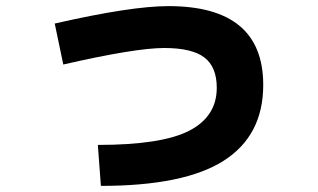

<svg xmlns="http://www.w3.org/2000/svg" viewBox="-20 -579 1040 628"><path d="M159 -502Q409 -559 531 -559Q841 -559 841 -301Q841 -136 712 -53.5Q583 29 310 29L300 -105Q509 -105 599 -151.5Q689 -198 689 -292Q689 -360 648.5 -391Q608 -422 517 -422Q423 -422 187 -368Z"/></svg>

Font: Mplus 1p ExtraBold
Style: Regular
Weight: 800
Version: Version 1.061